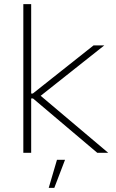

<svg xmlns="http://www.w3.org/2000/svg" viewBox="-20 -740 563 930"><path d="M93 0H131V-263H140L451 0H504L177 -276L485 -520H433L139 -287H131V-720H93ZM216 170H243L295 34H256Z"/></svg>

Font: Fixel Display ExtraLight
Style: Regular
Weight: 200
Designer: AlfaBravo + MacPaw
Foundry: Kyrylo Tkachov, Marchela Mozhyna, Serhii Makarenko, Maria Weinstein, Zakhar Kryvoshyya
Version: Version 1.211